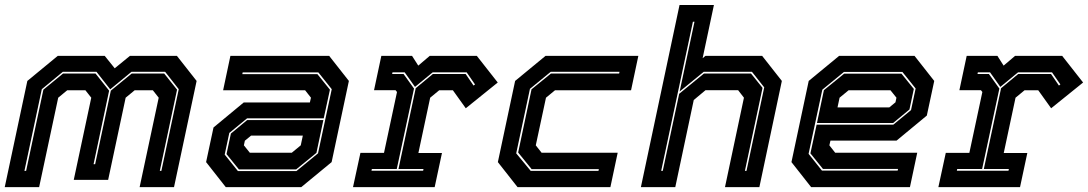

<svg xmlns="http://www.w3.org/2000/svg" viewBox="-22 -770 4477 790"><path d="M-2.5 0 90.5 -437 215.5 -540H409L450 -489L512.5 -540H706L787 -437L694 0H552.5L631 -368L607 -398.5H532L495 -368L423 -30H281.5L353.5 -368L329.5 -398.5H254.5L217.5 -368L139 0ZM78.5 -67H85.5L156.5 -401L237.5 -467.5H371L427 -397L363 -94.5H369.5L434 -397L520 -467.5H653.5L706.5 -401L635.5 -67H642L713.5 -403L657.5 -474.5H519L431.5 -402.5L375 -474.5H236.5L150 -403Z M907 0 826 -103 856.5 -245.5 981 -348.5H1253L1257.5 -368L1233.5 -398.5H896L926 -540H1332.5L1413.5 -437L1342.5 -103L1217.5 0ZM961 -73 910 -136 928 -220.5 995 -276H1308.5L1280 -141L1196.5 -73ZM957 -66H1197.5L1286.5 -139L1343 -403L1288 -472H976.5L975 -465H1284L1335.5 -401L1310 -283H994.5L921.5 -223L902.5 -134ZM1006 -141.5H1178.5L1215.5 -172L1224 -212H1011L985.5 -191L981.5 -172Z M1430.5 0 1461 -141H1558L1611.5 -391.5L1605.5 -399H1517L1547 -540H1673.5L1699 -500L1746 -540H1940L2026 -430.5L1894.5 -324.5L1841.5 -398.5H1785L1748 -368L1699.5 -140.5H1796.5L1766.5 0ZM1506.5 -67.5H1719L1720.5 -74.5H1617.5L1688.5 -407L1759 -465.5H1894L1926.5 -418L1932.5 -422.5L1898 -472.5H1758.5L1685.5 -412.5L1643 -472.5H1593L1591.5 -465.5H1638.5L1681.5 -405.5L1610.5 -74.5H1508Z M2107.5 0 2026.5 -103 2097.5 -437 2222.5 -540H2604.5L2574.5 -398.5H2261.5L2224.5 -368L2182.5 -172L2206.5 -141.5H2519.5L2489.5 0ZM2161.5 -67H2440.5L2442 -74H2165.5L2110 -142.5L2165 -402.5L2245 -467.5H2525.5L2527 -474.5H2244L2158.5 -404.5L2102 -139Z M2615 0 2774 -749.5H2915.5L2869 -530.5L2880.5 -540H3114L3195 -437L3102.5 0H2961L3039 -368L3015 -399H2881L2832.5 -358.5L2756.5 0ZM2698.5 -67H2705L2772.5 -384L2874.5 -467.5H3068L3115.5 -408.5L3043 -67H3049.5L3122.5 -410.5L3072 -474.5H2873.5L2774.5 -393.5L2835.5 -680.5H2829Z M3741 -540 3822 -437 3791.5 -294.5 3667 -191.5H3395L3390.5 -172L3414.5 -141.5H3752L3722 0H3315.5L3234.5 -103L3305.5 -437L3430.5 -540ZM3687 -467 3738 -404 3720 -319.5 3653 -264H3339.5L3368 -399L3451.5 -467ZM3691 -474H3450.5L3361.5 -401L3305 -137L3360 -68H3671.5L3673 -75H3364L3312.5 -139L3338 -257H3653.5L3726.5 -317L3745.5 -406ZM3642 -398.5H3469.5L3432.5 -368L3424 -328H3637L3662.5 -349L3666.5 -368Z M3839 0 3869.5 -141H3966.5L4020 -391.5L4014 -399H3925.5L3955.5 -540H4082L4107.5 -500L4154.5 -540H4348.5L4434.5 -430.5L4303 -324.5L4250 -398.5H4193.5L4156.5 -368L4108 -140.5H4205L4175 0ZM3915 -67.5H4127.5L4129 -74.5H4026L4097 -407L4167.5 -465.5H4302.5L4335 -418L4341 -422.5L4306.5 -472.5H4167L4094 -412.5L4051.5 -472.5H4001.5L4000 -465.5H4047L4090 -405.5L4019 -74.5H3916.5Z"/></svg>

Font: Tourney Thin ExtraBold
Style: Italic
Weight: 800
Italic angle: -12°
Version: Version 1.015